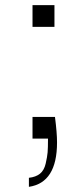

<svg xmlns="http://www.w3.org/2000/svg" viewBox="-20 -537 327 744"><path d="M166 0H106V-84H193Q201 -22 201 15Q201 171 92 187V152Q119 149 135 136Q151 123 157 97Q163 71 164.5 53.5Q166 36 166 0ZM191 -433H106V-517H191Z"/></svg>

Font: Afta sans
Style: Regular
Weight: 400
Designer: par.qink
Foundry: Oriol Esparraguera Font
Version: Version 1.000